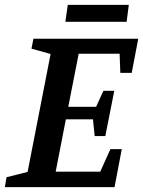

<svg xmlns="http://www.w3.org/2000/svg" viewBox="-33 -773 591 793"><path d="M-13 0 -6 -41 81 -63 176 -550 97 -572 105 -613H538L511 -472H464L461 -551H292L249 -332H364L394 -398H439L402 -211H358L351 -280H239L197 -64H381L423 -157H470L440 0ZM237 -683 247 -753H499L490 -683Z"/></svg>

Font: Manuale SemiBold
Style: Italic
Weight: 600
Italic angle: -11°
Designer: Eduardo Tunni / Pablo Cosgaya
Foundry: Eduardo Tunni / Pablo Cosgaya
Version: Version 1.002